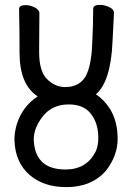

<svg xmlns="http://www.w3.org/2000/svg" viewBox="-20 -741 540 785"><path d="M251 24Q159 24 102 -25Q41 -77 39 -171Q39 -201 49 -234Q72 -306 134 -347Q60 -395 60 -525Q60 -614 58 -704Q58 -720 85 -720Q103 -720 122 -710.5Q141 -701 141 -687L140 -529Q140 -451 171 -419Q202 -387 243 -385Q253 -386 264 -386Q307 -392 329 -427Q354 -471 357 -564Q361 -638 361 -705Q361 -721 389 -721Q407 -721 426.5 -712Q446 -703 446 -689L440 -570Q433 -408 372 -355Q402 -337 429 -297Q461 -245 461 -174Q461 -104 413 -43Q355 24 251 24ZM248 -48Q332 -48 370 -119Q382 -144 382 -176Q382 -241 348 -280Q319 -314 261 -314Q194 -314 156 -266.5Q118 -219 118 -171Q122 -48 248 -48Z"/></svg>

Font: LXGW WenKai Mono Medium
Style: Regular
Weight: 500
Monospace: yes
Designer: LXGW / Fontworks Inc.
Foundry: LXGW / Fontworks Inc.
Version: Version 1.520; June 14, 2025